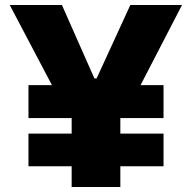

<svg xmlns="http://www.w3.org/2000/svg" viewBox="-20 -749 768 769"><path d="M267 0V-83H94V-214H267V-276H94V-408H188L19 -729H228L358 -435H367L502 -729H709L543 -408H635V-276H462V-214H635V-83H462V0Z"/></svg>

Font: Mona Sans ExtraLight Black
Style: Regular
Weight: 900
Version: Version 2.000